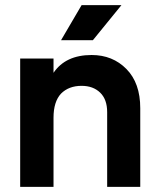

<svg xmlns="http://www.w3.org/2000/svg" viewBox="-20 -728 617 748"><path d="M453.1 -708Q424.8 -673.8 341.8 -571.3Q310.5 -571.3 217.8 -571.3Q238.3 -605.5 297.9 -708Q336.9 -708 453.1 -708ZM336.9 -513.7Q418.9 -513.7 472.7 -459Q526.4 -404.3 526.4 -306.6Q526.4 -205.1 526.4 0Q494.1 0 397.5 0Q397.5 -72.3 397.5 -291Q397.5 -340.8 370.1 -367.2Q342.8 -393.6 297.9 -393.6Q248 -393.6 217.8 -363.3Q188.5 -332 188.5 -269.5Q188.5 -179.7 188.5 0Q155.3 0 58.6 0Q58.6 -125 58.6 -500Q90.8 -500 188.5 -500Q188.5 -486.3 188.5 -444.3Q235.4 -513.7 336.9 -513.7Z"/></svg>

Font: LeFont
Style: Regular
Weight: 700
Designer: Leryon MEDIA
Version: Version 1.0